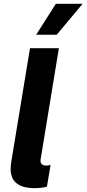

<svg xmlns="http://www.w3.org/2000/svg" viewBox="-20 -979 452 1003"><path d="M169 -797.6H276.3L411.6 -959.2H271.7ZM160.5 3.9C181.1 3.9 206.7 1.4 225.1 -3.6L244.3 -118.3C237.6 -115.1 229.4 -114 221.9 -114C195.3 -114 189.3 -129.3 192.5 -148.4L287.6 -727.3H136.7L39.4 -136.7C31.6 -88.8 22.4 3.9 160.5 3.9Z"/></svg>

Font: TID UI
Style: Bold Italic
Weight: 700
Italic angle: -9.39999°
Designer: The TID Project Authors
Foundry: Bakken & Bæck
Version: Version 1.001;hotconv 1.0.109;makeotfexe 2.5.65596